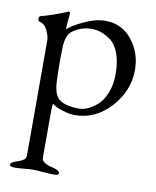

<svg xmlns="http://www.w3.org/2000/svg" viewBox="-81 -489 681 837"><g transform="rotate(10 259.5 -70.5)"><path d="M274 -17Q291 -17 311.5 -26Q332 -35 353.5 -54Q375 -73 389.5 -109.5Q404 -146 404 -193Q404 -247 389.5 -285Q375 -323 351.5 -339.5Q328 -356 308 -362.5Q288 -369 268 -369Q220 -369 182 -340Q159 -323 156 -269Q156 -261 155.5 -239.5Q155 -218 155 -205Q155 -157 157 -115Q160 -62 181 -42Q208 -17 274 -17ZM85 220V-287Q85 -304 73 -329.5Q61 -355 39 -360Q31 -362 31 -373Q31 -383 38 -385Q80 -395 154 -425L155 -426H156Q162 -426 162 -417Q162 -412 159.5 -389Q157 -366 157 -357Q157 -349 158 -348Q177 -367 227.5 -390.5Q278 -414 320 -414Q394 -414 439 -357Q484 -300 484 -225Q484 -133 417.5 -59.5Q351 14 259 14Q237 14 205 4.5Q173 -5 159 -18Q155 -18 155 33V220Q155 228 158.5 233.5Q162 239 170 243.5Q178 248 183.5 250Q189 252 200 254.5Q211 257 213 258Q236 266 236 276Q236 285 214 285Q194 285 165.5 282.5Q137 280 120 280Q103 280 81.5 282.5Q60 285 40 285Q19 285 19 276Q19 266 42 258Q75 248 82 236Q85 229 85 220Z"/></g></svg>

Font: EB Garamond SC 12
Style: Regular
Weight: 400
Version: Version 0.016 ; ttfautohint (v0.97) -l 8 -r 50 -G 200 -x 0 -